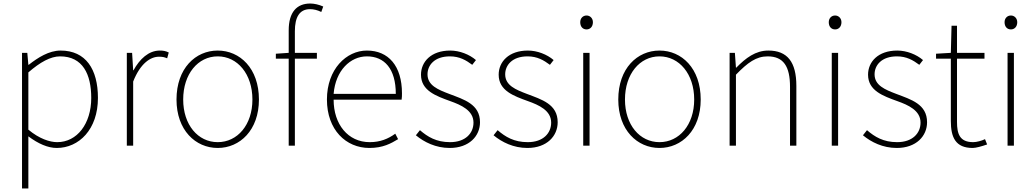

<svg xmlns="http://www.w3.org/2000/svg" viewBox="-20 -827 5880 1090"><path d="M105 243H141V46V-53C197 -11 252 13 302 13C428 13 536 -92 536 -271C536 -434 467 -540 324 -540C258 -540 195 -500 143 -459H141L135 -527H105ZM305 -20C263 -20 203 -39 141 -91V-416C208 -474 267 -507 321 -507C450 -507 498 -405 498 -271C498 -124 417 -20 305 -20Z M700 0H736V-364C777 -468 835 -505 882 -505C903 -505 912 -503 929 -496L938 -529C920 -538 905 -540 887 -540C824 -540 773 -492 738 -428H736L730 -527H700Z M1216 13C1342 13 1450 -88 1450 -262C1450 -439 1342 -540 1216 -540C1090 -540 982 -439 982 -262C982 -88 1090 13 1216 13ZM1216 -20C1104 -20 1020 -118 1020 -262C1020 -407 1104 -507 1216 -507C1328 -507 1413 -407 1413 -262C1413 -118 1328 -20 1216 -20Z M1546 -494H1619V0H1654V-494H1779V-527H1654V-650C1654 -729 1680 -775 1740 -775C1760 -775 1782 -770 1804 -759L1815 -790C1790 -801 1764 -807 1741 -807C1665 -807 1619 -758 1619 -655V-527L1546 -522Z M2077 13C2155 13 2200 -13 2240 -37L2224 -68C2184 -39 2139 -20 2079 -20C1955 -20 1874 -122 1874 -261H2260C2262 -275 2262 -286 2262 -297C2262 -453 2185 -540 2063 -540C1946 -540 1836 -434 1836 -262C1836 -90 1944 13 2077 13ZM1874 -294C1885 -427 1969 -507 2063 -507C2162 -507 2227 -437 2227 -294Z M2533 13C2644 13 2705 -55 2705 -133C2705 -236 2614 -262 2530 -294C2467 -318 2407 -342 2407 -405C2407 -457 2447 -507 2534 -507C2589 -507 2626 -485 2661 -459L2682 -486C2645 -518 2589 -540 2536 -540C2427 -540 2370 -476 2370 -403C2370 -312 2456 -282 2536 -253C2598 -231 2668 -200 2668 -131C2668 -71 2623 -20 2535 -20C2457 -20 2408 -50 2364 -88L2341 -59C2388 -20 2454 13 2533 13Z M2974 13C3085 13 3146 -55 3146 -133C3146 -236 3055 -262 2971 -294C2908 -318 2848 -342 2848 -405C2848 -457 2888 -507 2975 -507C3030 -507 3067 -485 3102 -459L3123 -486C3086 -518 3030 -540 2977 -540C2868 -540 2811 -476 2811 -403C2811 -312 2897 -282 2977 -253C3039 -231 3109 -200 3109 -131C3109 -71 3064 -20 2976 -20C2898 -20 2849 -50 2805 -88L2782 -59C2829 -20 2895 13 2974 13Z M3291 0H3327V-527H3291ZM3310 -660C3330 -660 3346 -675 3346 -701C3346 -723 3330 -739 3310 -739C3289 -739 3274 -723 3274 -701C3274 -675 3289 -660 3310 -660Z M3724 13C3850 13 3958 -88 3958 -262C3958 -439 3850 -540 3724 -540C3598 -540 3490 -439 3490 -262C3490 -88 3598 13 3724 13ZM3724 -20C3612 -20 3528 -118 3528 -262C3528 -407 3612 -507 3724 -507C3836 -507 3921 -407 3921 -262C3921 -118 3836 -20 3724 -20Z M4122 0H4158V-403C4225 -472 4273 -507 4338 -507C4428 -507 4465 -450 4465 -334V0H4501V-339C4501 -475 4450 -540 4342 -540C4269 -540 4214 -498 4160 -443H4158L4152 -527H4122Z M4702 0H4738V-527H4702ZM4721 -660C4741 -660 4757 -675 4757 -701C4757 -723 4741 -739 4721 -739C4700 -739 4685 -723 4685 -701C4685 -675 4700 -660 4721 -660Z M5071 13C5182 13 5243 -55 5243 -133C5243 -236 5152 -262 5068 -294C5005 -318 4945 -342 4945 -405C4945 -457 4985 -507 5072 -507C5127 -507 5164 -485 5199 -459L5220 -486C5183 -518 5127 -540 5074 -540C4965 -540 4908 -476 4908 -403C4908 -312 4994 -282 5074 -253C5136 -231 5206 -200 5206 -131C5206 -71 5161 -20 5073 -20C4995 -20 4946 -50 4902 -88L4879 -59C4926 -20 4992 13 5071 13Z M5502 13C5520 13 5553 4 5584 -7L5572 -37C5553 -28 5525 -20 5505 -20C5428 -20 5413 -67 5413 -135V-494H5569V-527H5413V-681H5382L5378 -527L5294 -522V-494H5378V-140C5378 -48 5404 13 5502 13Z M5700 0H5736V-527H5700ZM5719 -660C5739 -660 5755 -675 5755 -701C5755 -723 5739 -739 5719 -739C5698 -739 5683 -723 5683 -701C5683 -675 5698 -660 5719 -660Z"/></svg>

Font: Noto Sans JP Thin
Style: Regular
Weight: 100
Designer: Ryoko NISHIZUKA 西塚涼子 (kana, bopomofo & ideographs); Paul D. Hunt (Latin, Greek & Cyrillic); Sandoll Communications 산돌커뮤니
Foundry: Adobe
Version: Version 2.004;hotconv 1.0.118;makeotfexe 2.5.65603